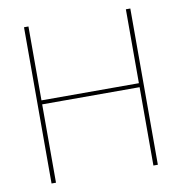

<svg xmlns="http://www.w3.org/2000/svg" viewBox="-79 -778 808 852"><g transform="rotate(-10 324.5 -352.0)"><path d="M544 0V-353H105V0H85V-704H105V-371H544V-704H564V0Z"/></g></svg>

Font: Poppins Thin
Style: Regular
Weight: 250
Designer: Ninad Kale (Devanagari), Jonny Pinhorn (Latin)
Foundry: Indian Type Foundry
Version: Version 3.200;PS 1.000;hotconv 16.6.54;makeotf.lib2.5.65590